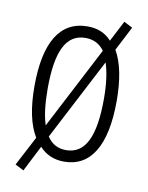

<svg xmlns="http://www.w3.org/2000/svg" viewBox="-77 -643 596 772"><g transform="rotate(10 221.0 -256.5)"><path d="M393 -267C393 -352 380 -421 352 -469L403 -568L368 -586L324 -501C299 -529 267 -542 226 -542C114 -542 57 -448 57 -268C57 -180 71 -113 100 -65L37 55L72 73L126 -33C151 -5 185 10 226 10C335 10 393 -84 393 -267ZM111 -268C111 -417 145 -495 226 -495C259 -495 284 -482 303 -456L129 -121C117 -157 111 -206 111 -268ZM341 -267C341 -112 305 -37 226 -37C193 -37 167 -51 149 -79L322 -412C334 -377 341 -328 341 -267Z"/></g></svg>

Font: Noto Sans Armenian ExtraCondensed Light
Style: Regular
Weight: 300
Width: 2
Designer: Monotype Design Team
Foundry: Monotype Imaging Inc.
Version: Version 2.008